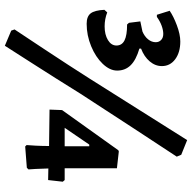

<svg xmlns="http://www.w3.org/2000/svg" viewBox="-20 -698 811 812"><g transform="rotate(90 386.0 -292.5)"><path d="M92 -329Q127 -329 150 -343Q173 -357 173 -379Q173 -402 151.5 -413Q130 -424 84 -424L77 -432L71 -480L114 -489Q135 -498 147 -513Q159 -528 159 -545Q159 -559 149.5 -568Q140 -577 124 -577Q108 -577 89 -570Q70 -563 52 -550H43L26 -604Q49 -620 87.5 -634.5Q126 -649 156 -649Q202 -649 231 -627.5Q260 -606 260 -571Q260 -543 240 -519.5Q220 -496 186 -483V-476Q234 -462 256.5 -439Q279 -416 279 -382Q279 -351 250.5 -321Q222 -291 176 -272Q130 -253 81 -253Q50 -253 37 -270Q24 -287 22 -328L33 -340Q61 -329 92 -329ZM377 -227Q308 -116 250.5 -26.5Q193 63 174 93L110 66L105 52Q125 22 191.5 -78.5Q258 -179 312 -264L573 -678L635 -653L643 -634Q614 -590 523.5 -452Q433 -314 377 -227ZM621 -389 692 -381V-160H742L749 -152L742 -90L693 -91Q694 -60 695 -37Q696 -14 697 -7L690 0L600 7L594 1Q595 -8 596.5 -37Q598 -66 598 -94L444 -96L446 -149L616 -387ZM599 -264H592L521 -160H599Z"/></g></svg>

Font: Sahitya
Style: Bold
Weight: 700
Designer: Juan Pablo del Peral
Foundry: Juan Pablo del Peral (http://www.huertatipografica.com)
Version: Version 1.001;PS 001.000;hotconv 1.0.70;makeotf.lib2.5.58329